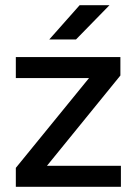

<svg xmlns="http://www.w3.org/2000/svg" viewBox="-20 -720 528 740"><path d="M41 0V-73L323 -419H41V-500H444V-429L161 -81H446V0ZM170 -568 287 -700H402L273 -568Z"/></svg>

Font: Figtree Medium
Style: Regular
Weight: 500
Designer: Erik Kennedy
Foundry: Erik Kennedy
Version: Version 2.001; ttfautohint (v1.8.4.7-5d5b);gftools[0.9.27]